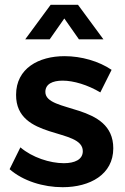

<svg xmlns="http://www.w3.org/2000/svg" viewBox="-20 -775 522 800"><path d="M305 -755H191L85 -611H187L248 -698L309 -611H411ZM398 -390 445 -484C392 -520 319 -541 249 -541C141 -541 47 -490 47 -380C46 -190 325 -244 325 -145C325 -110 291 -95 246 -95C188 -95 114 -119 65 -161L20 -70C76 -21 160 5 241 5C355 5 452 -48 452 -157C452 -349 169 -302 169 -392C169 -425 199 -439 241 -439C287 -439 346 -421 398 -390Z"/></svg>

Font: Montserrat_SPRD_medium Medium
Style: Regular
Weight: 400
Designer: Julieta Ulanovsky edited by Nelly Hempel
Foundry: Julieta Ulanovsky
Version: Version 4.000;PS 004.000;hotconv 1.0.88;makeotf.lib2.5.64775